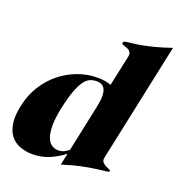

<svg xmlns="http://www.w3.org/2000/svg" viewBox="-144 -840 888 957"><g transform="rotate(20 300.0 -361.0)"><path d="M416 -611.8Q418.9 -624.5 415.8 -632.1Q412.6 -639.6 406.7 -644.3Q400.9 -648.9 393.3 -651.6Q385.7 -654.3 379.4 -656.2Q373 -658.2 368.9 -660.6Q364.7 -663.1 365.7 -668Q367.2 -673.8 372.8 -676Q378.4 -678.2 390.1 -679.7Q401.9 -681.2 420.4 -683.1Q439 -685.1 465.8 -690.2Q492.7 -695.3 528.6 -704.6Q564.5 -713.9 610.8 -730L477.1 -100.1Q473.6 -83.5 481.2 -74.7Q488.8 -65.9 499 -60.8Q509.3 -55.7 517.8 -52.5Q526.4 -49.3 525.4 -43.9Q524.4 -39.6 510.3 -38.1Q496.1 -36.6 466.8 -33Q437.5 -29.3 392.3 -20.5Q347.2 -11.7 284.2 7.8L297.4 -54.2Q259.8 -25.4 219.7 -8.8Q179.7 7.8 134.3 7.8Q97.2 7.8 66.4 -3.7Q35.6 -15.1 16.1 -40Q-3.4 -64.9 -9.3 -104.5Q-15.1 -144 -2.9 -200.2Q9.8 -259.8 40 -308.1Q70.3 -356.4 112.5 -390.6Q154.8 -424.8 205.6 -443.4Q256.3 -461.9 310.5 -461.9Q351.6 -461.9 381.3 -450.2ZM355.5 -328.1Q362.3 -360.4 362.1 -382.6Q361.8 -404.8 355.7 -418.2Q349.6 -431.6 337.9 -437.7Q326.2 -443.8 310.5 -443.8Q292.5 -443.8 276.4 -437Q260.3 -430.2 245.4 -410.2Q230.5 -390.1 216.8 -353Q203.1 -315.9 189.9 -254.9Q179.2 -203.1 178.7 -165.8Q178.2 -128.4 186 -103.8Q193.8 -79.1 209 -67.1Q224.1 -55.2 243.7 -54.2Q264.6 -54.2 277.1 -60.5Q289.6 -66.9 302.2 -76.2Z"/></g></svg>

Font: XB Zar
Style: Bold Italic
Weight: 700
Italic angle: -12°
Designer: Behnam
Foundry: Irmug
Version: Version 8.005 2009